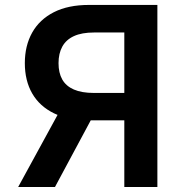

<svg xmlns="http://www.w3.org/2000/svg" viewBox="-20 -747 720 767"><path d="M608.7 0H476.6V-617.2H355.8Q306.8 -617.2 275.4 -602.8Q244 -588.4 228.9 -560.9Q213.8 -533.4 213.8 -494.7Q213.8 -456 228.7 -429.5Q243.6 -403.1 275 -389.4Q306.5 -375.7 355.1 -375.7H532V-266.3H337.4Q253.6 -266.3 196 -294.2Q138.5 -322.1 108.8 -373.4Q79.2 -424.7 79.2 -494.7Q79.2 -564.3 108.5 -616.7Q137.8 -669 195 -698.2Q252.1 -727.3 335.6 -727.3H608.7ZM232.6 -329.5H376.4L199.6 0H52.6Z"/></svg>

Font: InterMG SemiBold
Style: Regular
Weight: 600
Designer: Rasmus Andersson
Foundry: rsms
Version: Version 3.019;December 26, 2023;FontCreator 15.0.0.2955 64-b